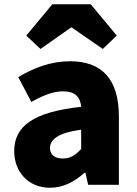

<svg xmlns="http://www.w3.org/2000/svg" viewBox="-20 -872 646 906"><path d="M216 14C279 14 332 -15 379 -57H383L396 0H541V-323C541 -501 458 -583 311 -583C222 -583 141 -553 66 -508L128 -391C185 -423 232 -441 277 -441C335 -441 359 -414 363 -368C141 -344 47 -279 47 -159C47 -64 111 14 216 14ZM277 -124C240 -124 216 -140 216 -173C216 -213 252 -245 363 -260V-169C337 -141 313 -124 277 -124ZM104 -704 171 -641 315 -742H319L465 -641L531 -704L408 -852H227Z"/></svg>

Font: Noto Sans CJK JP Black
Style: Regular
Weight: 900
Designer: Ryoko NISHIZUKA (kana & ideographs); Paul D. Hunt (Latin, Greek & Cyrillic); Wenlong ZHANG (bopomofo); Sandoll Communica
Foundry: Adobe Systems Incorporated
Version: Version 1.004;PS 1.004;hotconv 1.0.82;makeotf.lib2.5.63406